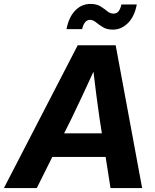

<svg xmlns="http://www.w3.org/2000/svg" viewBox="-58 -958 791 978"><path d="M-38.1 0 337.9 -727.5H531.2L666 0H504.9L480 -158.7H208.5L129.4 0ZM268.6 -278.8H460.9L449.2 -354Q441.4 -409.7 433.6 -467.3Q425.8 -524.9 418 -592.8Q387.2 -524.9 360.1 -467.3Q333 -409.7 306.2 -354ZM517.1 -807.1Q486.3 -807.1 466.1 -819.6Q445.8 -832 430.7 -844.5Q415.5 -856.9 400.4 -856.9Q384.8 -856.9 374.8 -843.8Q364.7 -830.6 360.4 -809.6H280.8Q292.5 -871.1 325.2 -904.5Q357.9 -938 402.8 -938Q434.1 -938 453.9 -925.5Q473.6 -913.1 488.5 -900.9Q503.4 -888.7 520 -888.7Q536.6 -888.7 545.9 -900.4Q555.2 -912.1 560.5 -935.1H638.7Q627.4 -874 593.8 -840.6Q560.1 -807.1 517.1 -807.1Z"/></svg>

Font: Inter Display
Style: Bold Italic
Weight: 700
Italic angle: -9.39999°
Designer: Rasmus Andersson
Foundry: rsms
Version: Version 4.000;git-a52131595